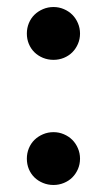

<svg xmlns="http://www.w3.org/2000/svg" viewBox="-20 -520 305 547"><path d="M56.5 -68Q56.5 -83.5 62.2 -97.5Q68 -111.5 78.2 -121.5Q88.5 -131.5 102.5 -137.5Q116.5 -143.5 132.5 -143.5Q148 -143.5 162 -137.5Q176 -131.5 186 -121.5Q196 -111.5 202 -97.5Q208 -83.5 208 -68Q208 -52 202 -38.2Q196 -24.5 186 -14.5Q176 -4.5 162 1.2Q148 7 132.5 7Q116.5 7 102.5 1.2Q88.5 -4.5 78.2 -14.5Q68 -24.5 62.2 -38.2Q56.5 -52 56.5 -68ZM56.5 -424.5Q56.5 -440 62.2 -454Q68 -468 78.2 -478Q88.5 -488 102.5 -494Q116.5 -500 132.5 -500Q148 -500 162 -494Q176 -488 186 -478Q196 -468 202 -454Q208 -440 208 -424.5Q208 -408.5 202 -394.8Q196 -381 186 -371Q176 -361 162 -355.2Q148 -349.5 132.5 -349.5Q116.5 -349.5 102.5 -355.2Q88.5 -361 78.2 -371Q68 -381 62.2 -394.8Q56.5 -408.5 56.5 -424.5Z"/></svg>

Font: Lato TR
Style: Bold
Weight: 700
Designer: Lukasz Dziedzic
Foundry: tyPoland Lukasz Dziedzic
Version: Version 1.104 2013